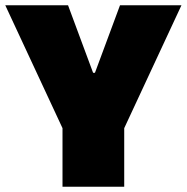

<svg xmlns="http://www.w3.org/2000/svg" viewBox="-23 -708 708 728"><path d="M214 0V-222L-3 -688H235L330 -432H337L432 -688H665L448 -222V0Z"/></svg>

Font: Saira Black
Style: Regular
Weight: 900
Designer: Hector Gatti with collaboration of the Omnibus-Type team
Foundry: Omnibus-Type
Version: Version 1.100; ttfautohint (v1.8.3)